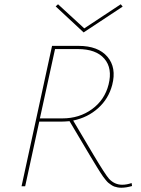

<svg xmlns="http://www.w3.org/2000/svg" viewBox="-20 -873 663 900"><path d="M555 -842 372 -721 241 -843 252 -853 375 -740 546 -853ZM597 -15 599 -1Q571 7 549 7Q540 7 531.5 5.5Q523 4 516 1.5Q509 -1 501 -6.5Q493 -12 488 -16Q483 -20 475 -30Q467 -40 463 -45.5Q459 -51 450 -65Q441 -79 436.5 -86.5Q432 -94 421 -112Q410 -130 404 -140L306 -305Q282 -303 268 -303H164L98 0H81L224 -658H348Q440 -658 483.5 -607Q527 -556 506 -475Q489 -410 440 -366Q391 -322 323 -308L419 -146Q474 -54 491 -35Q517 -7 553 -7Q574 -7 597 -15ZM167 -318H272Q352 -318 411.5 -361.5Q471 -405 489 -477Q508 -553 469 -598Q430 -643 345 -643H238Z"/></svg>

Font: EauTest Thin
Style: Italic
Weight: 250
Italic angle: -12°
Designer: Christian Thalmann (Catharsis Fonts)
Version: Version 0.001;PS 000.001;hotconv 1.0.88;makeotf.lib2.5.64775